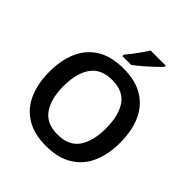

<svg xmlns="http://www.w3.org/2000/svg" viewBox="-248 -1107 1286 1286"><g transform="rotate(45 395.0 -464.0)"><path d="M731 -358Q731 -247 694.5 -164.5Q658 -82 583 -36Q508 10 395 10Q281 10 206.5 -36Q132 -82 95.5 -165Q59 -248 59 -359Q59 -469 95.5 -551.5Q132 -634 206.5 -679.5Q281 -725 396 -725Q509 -725 583.5 -679.5Q658 -634 694.5 -551.5Q731 -469 731 -358ZM194 -358Q194 -237 242 -168Q290 -99 395 -99Q501 -99 548.5 -168Q596 -237 596 -358Q596 -479 549 -548Q502 -617 396 -617Q291 -617 242.5 -548Q194 -479 194 -358ZM582 -928Q566 -910 535.5 -881Q505 -852 472 -824Q439 -796 415 -778H331V-791Q346 -809 366 -835Q386 -861 405.5 -888.5Q425 -916 438 -938H582Z"/></g></svg>

Font: Noto Sans Gujarati SemiBold
Style: Regular
Weight: 600
Designer: Jelle Bosma - Monotype Design Team, Universal Thirst
Foundry: Monotype Imaging Inc.
Version: Version 2.106; ttfautohint (v1.8.4.7-5d5b)